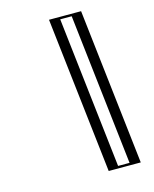

<svg xmlns="http://www.w3.org/2000/svg" viewBox="-140 -952 933 1165"><g transform="rotate(-15 326.5 -370.0)"><path d="M306.9 -860 419.3 120H572.3L459.9 -860ZM324.9 -845H445.4L554.3 105H433.9ZM324.9 -845 433.9 105H554.3L445.4 -845ZM306.9 -860H459.9L572.3 120H419.3ZM349.1 -845H421.2L530.1 105H458.1ZM282.7 -860 395.1 120H596.5L484.2 -860Z"/></g></svg>

Font: Hussar Outliner
Style: Obl
Weight: 700
Foundry: Cannot Into Space Fonts
Version: Version 0.92